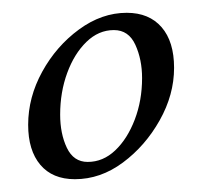

<svg xmlns="http://www.w3.org/2000/svg" viewBox="-20 -641 316 300"><path d="M97 -361Q62 -361 43 -383.5Q24 -406 24 -446Q24 -489 46 -529Q68 -569 103.5 -595Q139 -621 178 -621Q213 -621 232.5 -598.5Q252 -576 252 -535Q252 -493 229.5 -453Q207 -413 172 -387Q137 -361 97 -361ZM117 -388Q141 -388 160 -406Q179 -424 190.5 -454Q202 -484 202 -519Q202 -548 191.5 -571Q181 -594 158 -594Q134 -594 115 -575.5Q96 -557 85 -527Q74 -497 74 -462Q74 -432 84.5 -410Q95 -388 117 -388Z"/></svg>

Font: Bona Nova
Style: Italic
Weight: 400
Italic angle: -4°
Designer: Mateusz Machalski
Foundry: Capitalics
Version: Version 4.001; ttfautohint (v1.8.3)